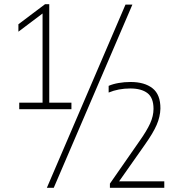

<svg xmlns="http://www.w3.org/2000/svg" viewBox="-20 -830 856 918"><path d="M72 -308V-339H183.5V-765.5L68 -678.5V-714L195.5 -810H215.5V-339H321.5V-308ZM204 68 580 -808H613L237 68ZM505.5 68V48L646 -154Q681.5 -204 697.8 -239.8Q714 -275.5 714 -309.5Q714 -362.5 685 -384.8Q656 -407 603 -407Q546 -407 499.5 -387.5V-419.5Q520 -428.5 547.2 -433.2Q574.5 -438 604.5 -438Q671 -438 709.2 -408Q747.5 -378 747 -311Q746 -272 729 -232.8Q712 -193.5 671.5 -136.5L549.5 37H765.5V68Z"/></svg>

Font: Encode Sans SmCnd Th
Style: Regular
Weight: 100
Width: 4
Designer: Multiple Designers
Foundry: Impallari Type
Version: Version 3.002; ttfautohint (v1.8.3) -l 8 -r 50 -G 200 -x 14 